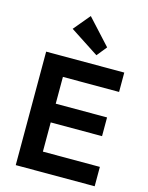

<svg xmlns="http://www.w3.org/2000/svg" viewBox="-141 -1064 884 1149"><g transform="rotate(15 301.0 -489.0)"><path d="M72 0H561V-120H208V-301H526V-417H208V-583H556V-703H72ZM190 -876 368 -760 418 -822 275 -978Z"/></g></svg>

Font: MV Cash SemiBold
Style: Regular
Weight: 600
Designer: Rodrigo Fuenzalida
Foundry: fragTYPE
Version: Version 1.100;Glyphs 3.1.2 (3151)